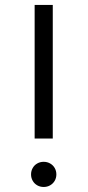

<svg xmlns="http://www.w3.org/2000/svg" viewBox="-20 -750 354 776"><path d="M156.7 5.7Q142.2 5.7 130.5 -1Q118.8 -7.7 112.2 -19.3Q105.5 -31 105.5 -45Q105.5 -59.3 112.2 -71Q118.8 -82.7 130.5 -89.3Q142.2 -96 156.7 -96Q170.8 -96 182.6 -89.3Q194.3 -82.7 201.1 -71Q207.8 -59.3 207.8 -45Q207.8 -31 201.1 -19.3Q194.3 -7.7 182.6 -1Q170.8 5.7 156.7 5.7ZM120 -190V-730H193.3V-190Z"/></svg>

Font: Hauora
Style: Regular
Weight: 400
Designer: Wayne Shih
Foundry: WCYS
Version: Version 1.001